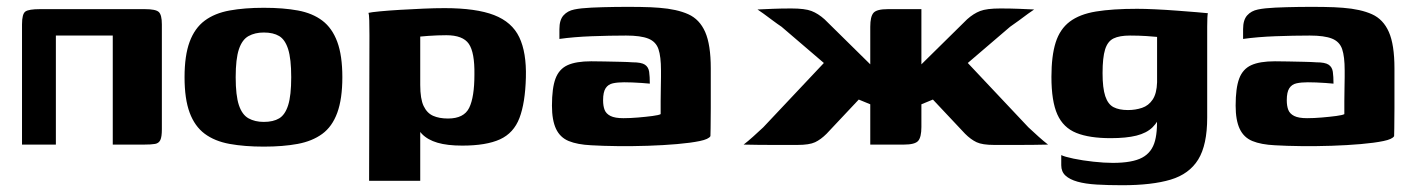

<svg xmlns="http://www.w3.org/2000/svg" viewBox="-20 -427 4190 567"><path d="M145 -322V0H45V-355Q45 -386 55 -393Q65 -400 98 -400H408Q440 -400 449 -391.5Q458 -383 458 -355V-45Q458 -23 453.5 -13.5Q449 -4 438 -2Q427 0 405 0H313V-322Z M759 6Q702 6 658 -2Q614 -10 584.5 -32Q555 -54 540 -94.5Q525 -135 525 -199Q525 -263 540 -303.5Q555 -344 584.5 -366Q614 -388 658 -396Q702 -404 759 -404Q817 -404 860 -396Q903 -388 932 -366Q961 -344 976 -303.5Q991 -263 991 -199Q991 -135 976 -94Q961 -53 931.5 -31.5Q902 -10 859 -2Q816 6 759 6ZM759 -67Q787 -67 804.5 -77.5Q822 -88 831 -116.5Q840 -145 840 -199Q840 -253 831 -281.5Q822 -310 804.5 -320.5Q787 -331 759 -331Q733 -331 714 -320.5Q695 -310 685.5 -281.5Q676 -253 676 -199Q676 -145 685.5 -116.5Q695 -88 714 -77.5Q733 -67 759 -67Z M1070 107 1071 -323Q1071 -347 1070.5 -366Q1070 -385 1068 -389Q1076 -391 1102 -393.5Q1128 -396 1162 -398Q1196 -400 1230.5 -401.5Q1265 -403 1293 -403Q1386 -403 1439 -382.5Q1492 -362 1513.5 -317Q1535 -272 1533 -198Q1531 -123 1514 -78.5Q1497 -34 1456.5 -15.5Q1416 3 1345 3Q1301 3 1272 -5.5Q1243 -14 1226 -31.5Q1209 -49 1200 -74L1221 -83V107ZM1303 -77Q1350 -77 1365.5 -108.5Q1381 -140 1381 -207Q1382 -272 1364.5 -297.5Q1347 -323 1298 -323Q1286 -323 1272 -322.5Q1258 -322 1244.5 -321Q1231 -320 1221 -319V-176Q1221 -135 1231 -114Q1241 -93 1259 -85Q1277 -77 1303 -77Z M1899 -180Q1889 -181 1875 -182Q1861 -183 1847.5 -183.5Q1834 -184 1823 -184Q1804 -184 1790 -181Q1776 -178 1768.5 -166.5Q1761 -155 1761 -131Q1761 -114 1765.5 -102.5Q1770 -91 1783 -84.5Q1796 -78 1821 -78Q1841 -78 1864.5 -80Q1888 -82 1907 -84.5Q1926 -87 1931 -90Q1931 -108 1931 -128.5Q1931 -149 1931.5 -167.5Q1932 -186 1932 -199.5Q1932 -213 1932 -219Q1932 -260 1924.5 -282Q1917 -304 1894.5 -313Q1872 -322 1829 -322Q1805 -322 1779.5 -321.5Q1754 -321 1727.5 -320Q1701 -319 1677 -317Q1653 -315 1632 -312V-341Q1632 -368 1644 -381.5Q1656 -395 1676 -399Q1695 -403 1727 -404.5Q1759 -406 1797 -406.5Q1835 -407 1869.5 -406.5Q1904 -406 1927 -404Q1979 -400 2012.5 -385Q2046 -370 2062.5 -332.5Q2079 -295 2079 -225Q2079 -149 2079 -107.5Q2079 -66 2078.5 -48Q2078 -30 2078 -25Q2073 -16 2046.5 -10.5Q2020 -5 1979.5 -1.5Q1939 2 1893.5 3.5Q1848 5 1804 4.5Q1760 4 1726 2Q1685 0 1659.5 -10.5Q1634 -21 1622 -46.5Q1610 -72 1610 -115Q1610 -167 1620.5 -195Q1631 -223 1656 -234.5Q1681 -246 1726 -246Q1741 -246 1765 -245.5Q1789 -245 1812 -244.5Q1835 -244 1848 -243Q1874 -243 1884.5 -236Q1895 -229 1897 -215Q1899 -201 1899 -180Z M2550 -237V-348Q2550 -378 2559.5 -389Q2569 -400 2602 -400H2701V-237L2836 -370Q2855 -387 2874.5 -394.5Q2894 -402 2934 -402Q2964 -402 2988.5 -401Q3013 -400 3034 -399Q3029 -396 3016 -386.5Q3003 -377 2989 -366.5Q2975 -356 2963 -348L2838 -241L3017 -51Q3032 -37 3047 -23.5Q3062 -10 3075 0Q3033 1 2991.5 1Q2950 1 2916 1Q2881 1 2864 -7Q2847 -15 2830 -32L2735 -133L2701 -119V-52Q2701 -22 2691.5 -11Q2682 0 2649 0H2550V-119L2516 -133L2421 -32Q2404 -15 2387 -7Q2370 1 2335 1Q2301 1 2259.5 1Q2218 1 2176 0Q2189 -10 2204 -23.5Q2219 -37 2234 -51L2413 -241L2288 -348Q2276 -356 2262 -366.5Q2248 -377 2235 -386.5Q2222 -396 2217 -399Q2238 -400 2262.5 -401Q2287 -402 2317 -402Q2357 -402 2376.5 -394.5Q2396 -387 2415 -370Z M3294 120Q3252 120 3218.5 118Q3185 116 3162 109.5Q3139 103 3126.5 91.5Q3114 80 3114 61Q3114 55 3114 45Q3114 35 3114 31Q3124 36 3150.5 41.5Q3177 47 3209 50.5Q3241 54 3266 54Q3324 54 3353 38.5Q3382 23 3391 -11.5Q3400 -46 3395 -100L3412 -98Q3401 -68 3383.5 -51Q3366 -34 3336 -26.5Q3306 -19 3260 -19Q3197 -19 3158.5 -34.5Q3120 -50 3102.5 -89Q3085 -128 3085 -200Q3085 -262 3097.5 -301.5Q3110 -341 3139 -363Q3168 -385 3216.5 -393Q3265 -401 3338 -401Q3360 -401 3392 -399.5Q3424 -398 3456.5 -395.5Q3489 -393 3514 -391Q3539 -389 3547 -388Q3546 -385 3545.5 -374Q3545 -363 3545 -348.5Q3545 -334 3545 -319V-80Q3545 1 3518.5 44Q3492 87 3437 103.5Q3382 120 3294 120ZM3311 -102Q3333 -102 3352.5 -108.5Q3372 -115 3384 -133Q3396 -151 3397 -184V-318Q3389 -319 3366 -320.5Q3343 -322 3317 -322Q3286 -322 3268.5 -313.5Q3251 -305 3243.5 -281Q3236 -257 3236 -211Q3236 -167 3244 -143Q3252 -119 3268.5 -110.5Q3285 -102 3311 -102Z M3918 -180Q3908 -181 3894 -182Q3880 -183 3866.5 -183.5Q3853 -184 3842 -184Q3823 -184 3809 -181Q3795 -178 3787.5 -166.5Q3780 -155 3780 -131Q3780 -114 3784.5 -102.5Q3789 -91 3802 -84.5Q3815 -78 3840 -78Q3860 -78 3883.5 -80Q3907 -82 3926 -84.5Q3945 -87 3950 -90Q3950 -108 3950 -128.5Q3950 -149 3950.5 -167.5Q3951 -186 3951 -199.5Q3951 -213 3951 -219Q3951 -260 3943.5 -282Q3936 -304 3913.5 -313Q3891 -322 3848 -322Q3824 -322 3798.5 -321.5Q3773 -321 3746.5 -320Q3720 -319 3696 -317Q3672 -315 3651 -312V-341Q3651 -368 3663 -381.5Q3675 -395 3695 -399Q3714 -403 3746 -404.5Q3778 -406 3816 -406.5Q3854 -407 3888.5 -406.5Q3923 -406 3946 -404Q3998 -400 4031.5 -385Q4065 -370 4081.5 -332.5Q4098 -295 4098 -225Q4098 -149 4098 -107.5Q4098 -66 4097.5 -48Q4097 -30 4097 -25Q4092 -16 4065.5 -10.5Q4039 -5 3998.5 -1.5Q3958 2 3912.5 3.5Q3867 5 3823 4.5Q3779 4 3745 2Q3704 0 3678.5 -10.5Q3653 -21 3641 -46.5Q3629 -72 3629 -115Q3629 -167 3639.5 -195Q3650 -223 3675 -234.5Q3700 -246 3745 -246Q3760 -246 3784 -245.5Q3808 -245 3831 -244.5Q3854 -244 3867 -243Q3893 -243 3903.5 -236Q3914 -229 3916 -215Q3918 -201 3918 -180Z"/></svg>

Font: r_Genos
Style: Bold
Weight: 700
Designer: Robert E. Leuschke
Foundry: Robert E. Leuschke
Version: Version 2.000;June 29, 2024;FontCreator 14.0.0.2814 32-bit